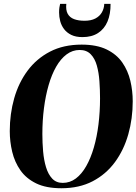

<svg xmlns="http://www.w3.org/2000/svg" viewBox="-20 -990 726 1022"><path d="M306.5 12Q225.5 12 172.2 -14Q119 -40 88.5 -83.8Q58 -127.5 45 -181.8Q32 -236 32 -292Q32 -383.5 55.5 -466.5Q79 -549.5 126.8 -613.8Q174.5 -678 246.2 -715.2Q318 -752.5 414.5 -752.5Q494.5 -752.5 547.5 -726.8Q600.5 -701 630.8 -657.5Q661 -614 673.8 -560.2Q686.5 -506.5 686.5 -451Q686.5 -359 663 -275.5Q639.5 -192 592 -127.2Q544.5 -62.5 473.2 -25.2Q402 12 306.5 12ZM314 -16.5Q352.5 -16.5 383.8 -40Q415 -63.5 439 -105.8Q463 -148 479.5 -204.8Q496 -261.5 504.2 -328.2Q512.5 -395 512.5 -467Q512.5 -512.5 509.2 -558Q506 -603.5 495.5 -641Q485 -678.5 463 -701.2Q441 -724 404 -724Q366 -724 334.5 -700.5Q303 -677 279 -635Q255 -593 238.8 -536.8Q222.5 -480.5 214 -414.2Q205.5 -348 205.5 -276.5Q205.5 -230 209.5 -184Q213.5 -138 225 -100Q236.5 -62 258 -39.2Q279.5 -16.5 314 -16.5ZM419 -792.5Q383.5 -792.5 359.5 -804.2Q335.5 -816 321 -835.2Q306.5 -854.5 300.5 -877.5Q294.5 -900.5 294.5 -923.5Q294.5 -938.5 296.2 -950Q298 -961.5 300 -969.5H333Q329.5 -937 340.2 -917Q351 -897 374.2 -888.2Q397.5 -879.5 430 -879.5Q464.5 -879.5 487.5 -891.5Q510.5 -903.5 522.2 -924Q534 -944.5 535 -969.5H568.5Q569 -915 552.2 -875.5Q535.5 -836 502 -814.2Q468.5 -792.5 419 -792.5Z"/></svg>

Font: Merriweather 144pt ExtraBold
Style: Italic
Weight: 800
Italic angle: -7.8°
Version: Version 2.101